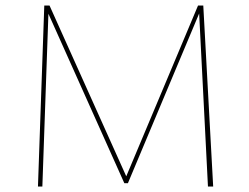

<svg xmlns="http://www.w3.org/2000/svg" viewBox="-20 -678 907 698"><path d="M755 0H736L704 -629L445 -12H432L156 -628L134 0H118L141 -658H160L439 -37L700 -658H719Z"/></svg>

Font: EauTestSC Thin
Style: Regular
Weight: 250
Designer: Christian Thalmann (Catharsis Fonts)
Version: Version 0.001;PS 000.001;hotconv 1.0.88;makeotf.lib2.5.64775